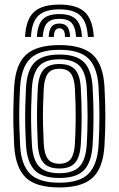

<svg xmlns="http://www.w3.org/2000/svg" viewBox="-20 -805 515 834"><path d="M238.1 9.2Q134.9 9.2 90.8 -34.7Q46.8 -78.5 41.5 -173.6Q39.2 -217.9 38.3 -258.5Q37.4 -299.1 38.2 -340.3Q39.1 -381.4 41.5 -427.1Q47.1 -525.3 93.3 -567.3Q139.4 -609.2 238.1 -609.2Q338.4 -609.2 383.6 -566.6Q428.7 -524 433.9 -426.9Q437.3 -362.6 437.6 -302Q437.8 -241.3 433.9 -173.6Q428.1 -75.3 382.4 -33Q336.7 9.2 238.1 9.2ZM238.1 -11.4Q325.6 -11.4 364.3 -50.2Q403.1 -89 408.2 -175.1Q412 -242.6 411.9 -300.6Q411.7 -358.7 408.2 -425.6Q403.6 -510.5 365.3 -549.6Q327 -588.6 238.1 -588.6Q151.1 -588.6 111.7 -550.6Q72.2 -512.5 67.2 -425.6Q64.5 -375.7 63.8 -334.9Q63.1 -294.2 64.1 -255.9Q65.1 -217.7 67.2 -174.9Q71.8 -89.3 110.5 -50.3Q149.2 -11.4 238.1 -11.4ZM238.1 -31.9Q161.9 -31.9 129.4 -66.8Q97 -101.7 92.8 -177.2Q90.4 -221.2 89.6 -260.7Q88.8 -300.2 89.7 -340Q90.6 -379.7 92.9 -424.1Q97.4 -501.6 131.2 -534.8Q165.1 -568.1 238.1 -568.1Q312.9 -568.1 345.6 -533.9Q378.3 -499.8 382.4 -424.5Q384.9 -377.1 385.7 -337.4Q386.5 -297.7 385.7 -259.2Q385 -220.7 382.4 -176.5Q378.1 -101.6 345.6 -66.7Q313.1 -31.9 238.1 -31.9ZM238.1 -52.6Q298.1 -52.6 325.5 -81.8Q352.9 -111.1 356.9 -179.1Q360.3 -238.9 360.4 -295.9Q360.5 -352.9 356.9 -421.9Q353.3 -490 325.6 -518.7Q297.8 -547.4 238.1 -547.4Q175.7 -547.4 149 -517.1Q122.3 -486.8 118.5 -421.7Q116.4 -382 115.5 -343.5Q114.6 -304.9 115.3 -264.4Q116.1 -223.9 118.5 -178Q122.3 -111.5 149.6 -82Q177 -52.6 238.1 -52.6ZM238.1 -73.1Q190.9 -73.1 169.1 -97.8Q147.3 -122.4 144.2 -179Q142.1 -222.5 141.2 -261.5Q140.3 -300.6 141.1 -339.5Q141.9 -378.5 144.2 -420.8Q147.5 -478.3 169.6 -502.6Q191.8 -526.9 238.1 -526.9Q284.9 -526.9 306.6 -502.4Q328.2 -477.9 331.1 -421.2Q334.8 -351.9 334.7 -295.5Q334.5 -239.1 331.1 -179.8Q327.8 -123 306.4 -98.1Q284.9 -73.1 238.1 -73.1ZM238.1 -93.7Q271.8 -93.7 287.3 -114.3Q302.7 -134.8 305.4 -181.2Q308.4 -237 308.8 -292.1Q309.2 -347.3 305.4 -419.9Q303.1 -465.3 287.7 -485.8Q272.2 -506.3 238.1 -506.3Q202.7 -506.3 187.6 -485Q172.5 -463.7 170 -419.5Q167.7 -375.4 166.8 -337.5Q166 -299.7 166.9 -262Q167.8 -224.3 170 -180.3Q172.5 -135.5 187.9 -114.6Q203.3 -93.7 238.1 -93.7ZM238.1 -785.1Q313.8 -785.1 348.4 -752.5Q383.1 -719.9 387.5 -644.6H361.7Q358.2 -708.9 329.5 -736.7Q300.7 -764.4 238.1 -764.4Q175.1 -764.4 146.4 -736.7Q117.6 -708.9 114.5 -644.6H88.7Q92.5 -719.9 127.1 -752.5Q161.8 -785.1 238.1 -785.1ZM238.1 -743.9Q287.6 -743.9 310.4 -720.9Q333.1 -697.9 336 -644.6H310.4Q308 -686.7 291.3 -705Q274.5 -723.3 238.1 -723.3Q201.5 -723.3 184.7 -705Q168 -686.7 165.7 -644.6H140.2Q142.9 -697.9 165.5 -720.9Q188.2 -743.9 238.1 -743.9ZM238.1 -702.7Q261.2 -702.7 272 -689.2Q282.9 -675.7 284.7 -644.6H262.2Q262.4 -664.6 256 -673.4Q249.5 -682.1 238.1 -682.1Q226.9 -682.1 220.4 -673.4Q213.9 -664.6 214 -644.6H191.5Q193.1 -675.7 203.9 -689.2Q214.7 -702.7 238.1 -702.7Z"/></svg>

Font: Big Shoulders Inline Text SC Thin
Style: Regular
Weight: 100
Designer: Patric King
Foundry: XO Type Co
Version: Version 2.002